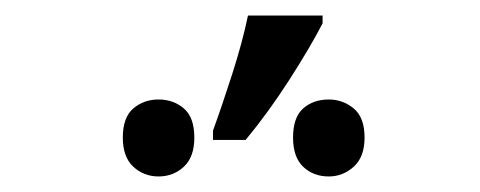

<svg xmlns="http://www.w3.org/2000/svg" viewBox="-20 -858 617 247"><path d="M395 -838V-828Q379 -797 352 -755Q325 -713 296 -678H254V-690Q265 -720 278.5 -762Q292 -804 299 -838ZM184 -730Q203 -730 216.5 -718.5Q230 -707 230 -681Q230 -656 216.5 -643.5Q203 -631 184 -631Q165 -631 151.5 -643.5Q138 -656 138 -681Q138 -707 151.5 -718.5Q165 -730 184 -730ZM403 -730Q421 -730 435 -718.5Q449 -707 449 -681Q449 -656 435 -643.5Q421 -631 403 -631Q383 -631 370 -643.5Q357 -656 357 -681Q357 -707 370 -718.5Q383 -730 403 -730Z"/></svg>

Font: Noto IKEA Simplified Chinese
Style: Regular
Weight: 400
Designer: Monotype Design Team
Foundry: Monotype Imaging Inc.
Version: Version 1.100